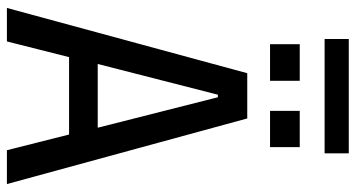

<svg xmlns="http://www.w3.org/2000/svg" viewBox="-257 -773 1030 556"><g transform="rotate(90 258.0 -495.0)"><path d="M3 0 192 -696H323L513 0H415L362 -210L411 -180H106L153 -210L100 0ZM154 -219 123 -263H393L361 -219L251 -653L303 -611H212L265 -653ZM108 -762V-848H214V-762ZM301 -762V-848H406V-762ZM93 -920V-990H424V-920Z"/></g></svg>

Font: Ruda Medium
Style: Regular
Weight: 500
Version: Version 2.001